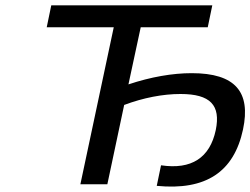

<svg xmlns="http://www.w3.org/2000/svg" viewBox="-20 -690 938 719"><path d="M775 -670H172L155 -588H406L281 0H382L445 -297C517 -324 590 -338 656 -338C768 -338 807 -296 788 -203C766 -99 697 -54 583 -71L567 6C751 24 856 -46 890 -205C920 -346 861 -416 698 -416C626 -416 545 -402 461 -374L507 -588H758Z"/></svg>

Font: LT Wave
Style: Italic
Weight: 400
Designer: Daniel Lyons
Version: Version 2.5 (Glyphs App)